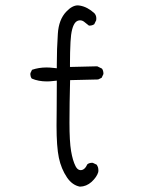

<svg xmlns="http://www.w3.org/2000/svg" viewBox="-20 -719 540 726"><path d="M157.2 -411.1Q168 -411.1 180.2 -412.6L194.8 -414.1V-399.4Q194.8 -352.5 194.3 -302Q193.8 -251.5 193.8 -243.7Q193.8 -164.1 202.6 -122.3Q211.4 -80.6 233.4 -47.9Q253.4 -18.6 282.2 -13.2Q306.6 -13.7 326.2 -31.2Q346.2 -49.8 351.6 -68.4Q352.1 -72.3 352.1 -74.7Q352.1 -77.1 351.6 -80.6Q351.1 -87.9 345.7 -96.2L331.5 -103Q330.1 -103.5 329.1 -103.5Q317.9 -103.5 310.5 -98.1Q300.3 -75.7 285.2 -75.7Q277.8 -75.7 272 -81.5Q268.6 -85 265.6 -90.8Q254.9 -111.8 248.8 -147.7Q242.7 -183.6 242.7 -255.4Q242.7 -327.1 245.1 -416L351.1 -418.5L364.3 -424.8L370.6 -438Q371.1 -439.5 371.1 -440.4Q371.1 -451.7 365.7 -459.5L347.7 -468.3L244.6 -465.8V-479.5Q244.6 -521 246.6 -560.5Q249.5 -618.2 266.1 -635.3Q273.4 -642.1 282.7 -642.1Q290.5 -642.1 297.4 -637.2Q307.1 -629.9 316.4 -622.1Q316.9 -622.1 317.9 -622.1Q328.6 -622.1 336.4 -627.4L343.8 -642.6Q344.2 -646 344.2 -649.9Q344.2 -660.2 337.4 -668.5Q311 -692.9 282.2 -697.8Q278.3 -698.7 274.4 -698.7Q252.9 -698.7 230.5 -674.8Q202.1 -645 198.7 -591.3Q194.8 -533.7 194.8 -475.6V-460.9L180.2 -462.4Q167.5 -463.9 155.8 -463.9Q127 -463.9 101.1 -455.1L95.2 -442.9Q94.7 -441.4 94.7 -438.2Q94.7 -435.1 95.9 -430.4Q97.2 -425.8 100.1 -421.9Q125.5 -411.1 157.2 -411.1Z"/></svg>

Font: NaikaiFont
Style: ExtraLight
Weight: 200
Version: Version 1.89